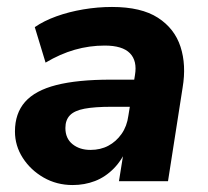

<svg xmlns="http://www.w3.org/2000/svg" viewBox="-20 -521 597 552"><path d="M189 11Q143 11 105.5 -10.5Q68 -32 45.5 -67Q23 -102 23 -143Q23 -195 52 -228Q81 -261 142 -276.5Q203 -292 298 -292H377L365 -214H301Q252 -214 223 -208.5Q194 -203 181 -189.5Q168 -176 168 -153Q168 -123 188.5 -106.5Q209 -90 240 -90Q269 -90 291.5 -102Q314 -114 329.5 -136Q345 -158 349 -188L368 -305Q375 -346 353.5 -368Q332 -390 281 -390Q237 -390 195 -378Q153 -366 111 -341L80 -443Q106 -461 142 -474Q178 -487 219.5 -494Q261 -501 302 -501Q386 -501 434 -470Q482 -439 499 -386.5Q516 -334 505 -269L463 0H322L338 -100H347Q332 -62 307.5 -37Q283 -12 253 -0.5Q223 11 189 11Z"/></svg>

Font: Nunito Sans 12pt ExtraLight ExtraBold
Style: Italic
Weight: 800
Italic angle: -9°
Version: Version 3.101;gftools[0.9.27]